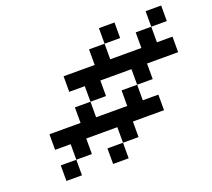

<svg xmlns="http://www.w3.org/2000/svg" viewBox="-108 -754 984 892"><g transform="rotate(-20 384.5 -307.5)"><path d="M230.8 -461.5H307.7V-384.6H230.8ZM307.7 -461.5H384.6V-384.6H307.7ZM384.6 -461.5H461.5V-384.6H384.6ZM461.5 -461.5H538.5V-384.6H461.5ZM538.5 -461.5H615.4V-384.6H538.5ZM615.4 -461.5H692.3V-384.6H615.4ZM461.5 -615.4H538.5V-538.5H461.5ZM384.6 -538.5H461.5V-461.5H384.6ZM307.7 -384.6H384.6V-307.7H307.7ZM692.3 -615.4H769.2V-538.5H692.3ZM615.4 -538.5H692.3V-461.5H615.4ZM538.5 -384.6H615.4V-307.7H538.5ZM692.3 -461.5H769.2V-384.6H692.3ZM230.8 -307.7H307.7V-230.8H230.8ZM461.5 -307.7H538.5V-230.8H461.5ZM76.9 -230.8H153.8V-153.8H76.9ZM153.8 -230.8H230.8V-153.8H153.8ZM230.8 -230.8H307.7V-153.8H230.8ZM307.7 -230.8H384.6V-153.8H307.7ZM384.6 -230.8H461.5V-153.8H384.6ZM461.5 -230.8H538.5V-153.8H461.5ZM538.5 -230.8H615.4V-153.8H538.5ZM153.8 -153.8H230.8V-76.9H153.8ZM76.9 -76.9H153.8V0H76.9ZM384.6 -153.8H461.5V-76.9H384.6ZM307.7 -76.9H384.6V0H307.7Z"/></g></svg>

Font: Jacquarda Bastarda 9
Style: Regular
Weight: 400
Designer: Sarah Cadigan-Fried
Version: Version 1.000; ttfautohint (v1.8.4.7-5d5b)